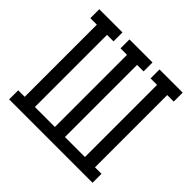

<svg xmlns="http://www.w3.org/2000/svg" viewBox="-178 -921 1107 1107"><g transform="rotate(45 375.0 -367.5)"><path d="M35 0V-74H88V-662H35V-735H224V-662H171V-74H334V-662H281V-735H469V-662H416V-74H579V-662H526V-735H715V-662H662V-73H715V0Z"/></g></svg>

Font: Iosevka Plex Etoile
Style: Regular
Weight: 400
Designer: Belleve Invis
Foundry: Belleve Invis
Version: Version 25.1.1; ttfautohint (v1.8.4)